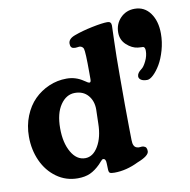

<svg xmlns="http://www.w3.org/2000/svg" viewBox="-84 -835 926 935"><g transform="rotate(-10 379.0 -367.5)"><path d="M602.1 -424.8Q602.1 -441.4 623.5 -457Q635.3 -464.8 647.9 -490.5Q660.6 -516.1 660.6 -541.5Q660.6 -559.6 650.9 -562Q650.4 -562 641.8 -562.3Q633.3 -562.5 625 -563.5Q596.2 -566.9 569.8 -591.1Q543.5 -615.2 543.5 -651.9Q543.5 -694.3 571.5 -723.4Q599.6 -752.4 641.6 -752.4Q690.4 -752.4 719 -712.9Q747.6 -673.3 747.6 -611.3Q747.6 -569.8 736.1 -529.5Q724.6 -489.3 708.3 -461.7Q691.9 -434.1 674.1 -417.2Q656.2 -400.4 643.1 -400.4Q622.6 -400.4 612.3 -407.5Q602.1 -414.6 602.1 -424.8ZM27.3 -228Q27.3 -282.7 46.1 -329.6Q64.9 -376.5 96.4 -408Q127.9 -439.5 169.4 -457.3Q210.9 -475.1 256.3 -475.1Q301.8 -475.1 338.9 -449.7Q342.3 -447.8 346.7 -444.8Q351.1 -441.9 353.3 -440.4Q355.5 -439 358.4 -437.7Q361.3 -436.5 363.8 -436.5Q371.1 -436.5 371.1 -451.7V-485.4Q371.1 -586.9 365.7 -603.5Q361.3 -614.3 348.6 -617.2Q344.7 -617.7 334.7 -616.2Q324.7 -614.7 317.4 -616.2Q300.8 -618.2 300.8 -640.1Q300.8 -664.1 335 -676.3Q373 -690.4 423.8 -700.9Q474.6 -711.4 500.5 -711.4Q519.5 -711.4 519.5 -690.9Q519.5 -687.5 517.1 -615.7Q514.6 -543.9 514.6 -446.8V-301.8Q514.6 -246.6 515.6 -187.5Q516.6 -128.4 516.6 -125.5Q516.6 -91.3 536.1 -85.9Q543.9 -83 552.7 -84.5Q561.5 -85.9 567.9 -84.5Q578.1 -81.5 581.5 -75.4Q585 -69.3 585 -58.6Q585 -35.6 526.9 -13.2Q466.3 16.6 407.7 16.6Q390.1 16.6 384.8 12.9Q379.4 9.3 378.9 -4.4Q377.9 -22 377.9 -33.7Q377.9 -58.1 364.3 -58.1Q361.3 -58.1 358.6 -56.2Q356 -54.2 350.1 -47.4Q344.2 -40.5 339.4 -35.6Q314 -10.3 288.6 1.2Q263.2 12.7 227.1 12.7Q168.9 12.7 122.8 -20.5Q76.7 -53.7 52 -108.4Q27.3 -163.1 27.3 -228ZM279.8 -77.6Q318.4 -77.6 344.2 -121.3Q370.1 -165 371.1 -232.4L373 -302.7Q373 -344.2 349.4 -371.8Q325.7 -399.4 284.2 -399.4Q241.7 -399.4 212.9 -357.4Q184.1 -315.4 184.1 -241.7Q184.1 -170.4 210.7 -124Q237.3 -77.6 279.8 -77.6Z"/></g></svg>

Font: Cooper*
Style: Bold
Weight: 700
Designer: Owen Earl
Foundry: indestructible type*
Version: Version 0.001